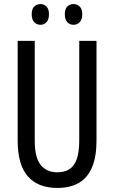

<svg xmlns="http://www.w3.org/2000/svg" viewBox="-20 -915 562 945"><path d="M455 -224Q455 -143 433 -91.5Q411 -40 368.5 -15Q326 10 262 10Q167 10 117 -47Q67 -104 67 -223V-714H151V-222Q151 -140 180 -103.5Q209 -67 262 -67Q298 -67 322 -82.5Q346 -98 358 -132.5Q370 -167 370 -223V-714H455ZM136 -845Q136 -871 148.5 -883Q161 -895 179 -895Q197 -895 209 -882.5Q221 -870 221 -845Q221 -819 209 -806Q197 -793 179 -793Q161 -793 148.5 -806Q136 -819 136 -845ZM299 -845Q299 -871 311.5 -883Q324 -895 342 -895Q360 -895 372.5 -882.5Q385 -870 385 -845Q385 -819 372.5 -806Q360 -793 342 -793Q323 -793 311 -806Q299 -819 299 -845Z"/></svg>

Font: Noto Sans Thai ExtraCondensed
Style: Regular
Weight: 400
Width: 2
Designer: Monotype Design Team
Foundry: Monotype Imaging Inc.
Version: Version 2.002